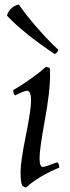

<svg xmlns="http://www.w3.org/2000/svg" viewBox="-20 -815 311 859"><path d="M204 -479Q204 -405 180.5 -276.5Q157 -148 157 -108Q157 -68 172 -68Q181 -68 236 -89Q245 -83 245 -65Q155 -28 96 24L80 17Q72 1 72 -45.5Q72 -92 95.5 -207.5Q119 -323 119 -366Q119 -409 101 -409Q88 -409 48 -388Q39 -397 39 -412Q75 -432 119 -463.5Q163 -495 185 -516L203 -511Q204 -499 204 -479ZM225 -573Q87 -665 11 -745Q23 -785 64 -795Q95 -750 139 -699Q183 -648 212 -620L241 -592Q239 -581 225 -573Z"/></svg>

Font: Rosarivo
Style: Italic
Weight: 400
Version: Version 1.003